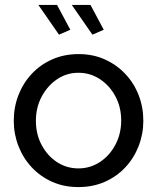

<svg xmlns="http://www.w3.org/2000/svg" viewBox="-20 -751 639 781"><path d="M299 10Q240 10 192 -11.5Q144 -33 109 -70.5Q74 -108 55 -157Q36 -206 36 -260Q36 -315 55 -364Q74 -413 109 -450.5Q144 -488 192.5 -509.5Q241 -531 300 -531Q358 -531 406 -509.5Q454 -488 489.5 -450.5Q525 -413 544 -364Q563 -315 563 -260Q563 -206 544 -157Q525 -108 490 -70.5Q455 -33 406.5 -11.5Q358 10 299 10ZM126 -259Q126 -205 149.5 -161Q173 -117 212 -91.5Q251 -66 299 -66Q347 -66 386.5 -92Q426 -118 449.5 -162.5Q473 -207 473 -261Q473 -315 449.5 -359Q426 -403 386.5 -429Q347 -455 299 -455Q251 -455 212 -428.5Q173 -402 149.5 -358Q126 -314 126 -259ZM272 -731H348L402 -630L356 -610ZM136 -731H212L266 -630L220 -610Z"/></svg>

Font: Raleway Thin Medium
Style: Regular
Weight: 500
Version: Version 4.026